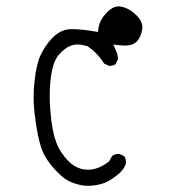

<svg xmlns="http://www.w3.org/2000/svg" viewBox="-20 -608 540 605"><path d="M351.6 -420.9Q351.6 -422.4 351.6 -424.6Q351.6 -426.8 351.1 -430.2Q350.1 -438 346.2 -446.8L336.9 -467.3L359.9 -465.3Q366.7 -464.4 373 -464.4Q398.4 -464.4 411.1 -477.3Q423.8 -490.2 427.7 -513.7Q428.7 -517.6 428.7 -521.5Q428.7 -541 410.6 -559.1Q387.2 -582.5 361.8 -586.9Q358.4 -587.9 352.8 -587.9Q347.2 -587.9 339.8 -585Q329.1 -581.1 317.4 -569.3Q293.9 -545.4 290.5 -520.5L288.6 -507.3Q256.3 -512.7 241.2 -514.2Q223.6 -516.1 209 -516.1Q194.3 -516.1 185.1 -513.7Q161.6 -506.8 142.1 -485.6Q122.6 -464.4 108.6 -435.8Q94.7 -407.2 88.9 -352.5Q85.9 -328.6 85.9 -299.8Q85.9 -271 90.8 -236.8Q98.6 -175.8 109.9 -142.6Q123 -103.5 161.6 -64.9Q182.6 -43.9 198.7 -36.6Q220.2 -26.4 245.6 -22.9Q251 -22.5 255.9 -22.5Q280.8 -22.5 302.2 -29.3Q328.1 -37.1 358.9 -64.5Q371.6 -77.1 376.5 -92.3Q377 -94.2 377 -96.2Q377 -107.9 371.6 -115.7L356.9 -122.6Q355.5 -123 352.1 -123Q348.6 -123 343.5 -121.6Q338.4 -120.1 333.5 -116.7L323.7 -99.6L321.3 -97.7Q289.1 -73.2 257.3 -73.2Q236.3 -73.2 217.3 -83.5Q193.8 -96.7 171.6 -130.4Q149.4 -164.1 141.1 -233.4Q136.7 -272 136.7 -302Q136.7 -332 138.7 -351.6Q142.6 -386.7 149.2 -405.5Q155.8 -424.3 165 -435.1Q183.6 -456.5 202.6 -463.9Q212.4 -467.8 224.9 -467.8Q237.3 -467.8 255.9 -462.4Q266.1 -455.1 272.2 -450Q278.3 -444.8 283.7 -439Q296.4 -426.3 308.1 -407.7L322.8 -400.9Q324.2 -400.4 325.2 -400.4Q336.4 -400.4 344.2 -405.8Z"/></svg>

Font: NaikaiFont
Style: ExtraLight
Weight: 200
Version: Version 1.89